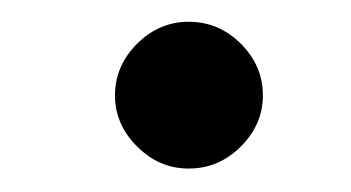

<svg xmlns="http://www.w3.org/2000/svg" viewBox="-20 -138 314 172"><path d="M149 13Q122.5 13 102.8 -6.8Q83 -26.5 83 -52.5Q83 -79 102.8 -98.8Q122.5 -118.5 149 -118.5Q176 -118.5 195.8 -98.8Q215.5 -79 215.5 -52.5Q215.5 -26.5 195.8 -6.8Q176 13 149 13Z"/></svg>

Font: MM Phetkon
Style: Regular
Weight: 400
Designer: Khon Soe Zaw Thu
Version: Version 1.00 July 15, 2016, initial release